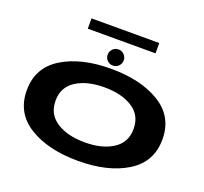

<svg xmlns="http://www.w3.org/2000/svg" viewBox="-158 -1154 1436 1349"><g transform="rotate(20 559.5 -479.0)"><path d="M555 7Q331 7 189.5 -80.5Q48 -168 48 -337.2Q48 -506.5 189.5 -593.8Q331 -681 554.8 -681Q778.5 -681 920.2 -594Q1062 -507 1062 -337.5Q1062 -168 920.2 -80.5Q778.5 7 555 7ZM555 -131.5Q685 -131.5 765.8 -184Q846.5 -236.5 846.5 -337.5Q846.5 -438.5 765.8 -490.5Q685 -542.5 555 -542.5Q425 -542.5 344 -490.5Q263 -438.5 263 -337.5Q263 -236.5 344 -184Q425 -131.5 555 -131.5ZM556.5 -706Q531.5 -706 514 -723.5Q496.5 -741 496.5 -766.5Q496.5 -791 514 -808.8Q531.5 -826.5 556.5 -826.5Q581.5 -826.5 599 -808.8Q616.5 -791 616.5 -766.5Q616.5 -741 599 -723.5Q581.5 -706 556.5 -706ZM303 -889.5V-966.5H809.5V-889.5Z"/></g></svg>

Font: Anybody UltraExpanded Regular
Style: Bold
Weight: 700
Width: 9
Designer: Tyler Finck
Foundry: Etcetera Type Company
Version: Version 1.010; ttfautohint (v1.8.3) -l 8 -r 50 -G 200 -x 14 